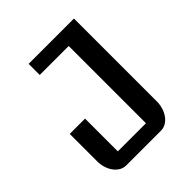

<svg xmlns="http://www.w3.org/2000/svg" viewBox="-201 -875 1009 1009"><g transform="rotate(-45 303.5 -370.0)"><path d="M65.4 -327.1H179.2V-83.5H388.2V-657.7H172.9V-740.2H509.8V-124Q509.8 -98.6 502.4 -75.9Q495.1 -53.2 482.4 -36.4Q469.7 -19.5 452.9 -9.8Q436 0 416.5 0H157.7Q138.7 0 121.8 -9.8Q105 -19.5 92.5 -36.1Q80.1 -52.7 72.8 -75.2Q65.4 -97.7 65.4 -123Z"/></g></svg>

Font: Atomic Age
Style: Regular
Weight: 400
Version: Version 1.007; ttfautohint (v1.4.1) -l 6 -r 46 -G 0 -x 0 -H 